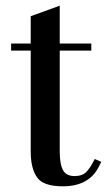

<svg xmlns="http://www.w3.org/2000/svg" viewBox="-20 -643 376 675"><path d="M19 -465V-490H88V-586L190 -623V-490H301V-465H190V-111Q190 -65 202 -44Q213 -24 243 -24Q269 -24 284 -39Q299 -55 313 -84L336 -74L327 -56Q292 12 201 12Q131 12 110 -20Q88 -51 88 -111V-465Z"/></svg>

Font: Bailleul Roman
Style: Roman
Weight: 400
Version: Version 1